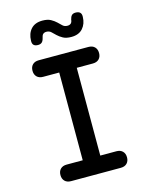

<svg xmlns="http://www.w3.org/2000/svg" viewBox="-137 -1034 874 1120"><g transform="rotate(-15 300.0 -474.0)"><path d="M353 -100H450Q474 -100 487.5 -86.5Q501 -73 501 -50Q501 -27 487.5 -13.5Q474 0 450 0H150Q126 0 112.5 -13.5Q99 -27 99 -50Q99 -73 112.5 -86.5Q126 -100 150 -100H247V-630H150Q126 -630 112.5 -643.5Q99 -657 99 -680Q99 -703 112.5 -716.5Q126 -730 150 -730H450Q474 -730 487.5 -716.5Q501 -703 501 -680Q501 -657 487.5 -643.5Q474 -630 450 -630H353ZM206 -851Q202 -833 193.5 -825Q185 -817 170 -817Q152 -817 143.5 -825.5Q135 -834 136 -852Q137 -895 161 -921.5Q185 -948 230 -948Q261 -948 280 -937.5Q299 -927 312 -914.5Q325 -902 336 -891.5Q347 -881 365 -881Q373 -881 378.5 -883.5Q384 -886 387 -889.5Q390 -893 392 -898.5Q394 -904 394 -909Q398 -927 406 -935Q414 -943 429 -943Q447 -943 456 -934.5Q465 -926 464 -908Q463 -866 439 -839Q415 -812 370 -812Q339 -812 320 -822.5Q301 -833 288 -845.5Q275 -858 264 -868.5Q253 -879 235 -879Q228 -879 222.5 -876.5Q217 -874 214 -870.5Q211 -867 209 -861.5Q207 -856 206 -851Z"/></g></svg>

Font: Maple Mono Normal NL Medium
Style: Regular
Weight: 500
Monospace: yes
Designer: subframe7536
Version: Version 7.000